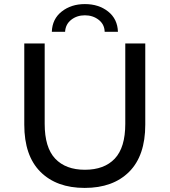

<svg xmlns="http://www.w3.org/2000/svg" viewBox="-20 -913 831 941"><path d="M395 8Q257 8 178 -71Q99 -150 99 -302V-700H199V-306Q199 -190 250.5 -135.5Q302 -81 396 -81Q491 -81 542.5 -135.5Q594 -190 594 -306V-700H692V-302Q692 -150 613 -71Q534 8 395 8ZM234 -757Q236 -820 282.5 -856.5Q329 -893 396 -893Q464 -893 510 -856.5Q556 -820 558 -757H493Q492 -794 463.5 -816Q435 -838 396 -838Q357 -838 329 -816Q301 -794 299 -757Z"/></svg>

Font: Montserrat Z Med
Style: Regular
Weight: 500
Designer: Julieta Ulanovsky
Foundry: Julieta Ulanovsky
Version: Version 8.000